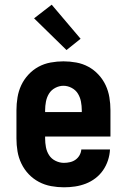

<svg xmlns="http://www.w3.org/2000/svg" viewBox="-20 -789 540 817"><path d="M252 8Q225 8 197.5 3Q170 -2 145.5 -15Q121 -28 102 -48Q83 -68 71 -93Q59 -118 54.5 -145Q50 -172 50 -200V-320Q50 -347 54.5 -374.5Q59 -402 70.5 -426.5Q82 -451 101 -471.5Q120 -492 144 -505Q168 -518 195.5 -523Q223 -528 250 -528Q277 -528 304.5 -523Q332 -518 356 -505Q380 -492 399 -471.5Q418 -451 429.5 -426.5Q441 -402 445.5 -374.5Q450 -347 450 -320V-208H172V-200Q172 -181 175.5 -162.5Q179 -144 189 -128.5Q199 -113 216.5 -104.5Q234 -96 252 -96Q265 -96 278 -99Q291 -102 301.5 -109.5Q312 -117 318.5 -128.5Q325 -140 326 -153H448Q447 -130 439.5 -107Q432 -84 418.5 -64.5Q405 -45 386 -30.5Q367 -16 345 -7.5Q323 1 299.5 4.5Q276 8 252 8ZM172 -312H328V-320Q328 -338 324.5 -356.5Q321 -375 311.5 -390.5Q302 -406 285 -415Q268 -424 250 -424Q232 -424 215 -415Q198 -406 188.5 -390.5Q179 -375 175.5 -356.5Q172 -338 172 -320ZM263 -576 125 -711 200 -769 323 -624Z"/></svg>

Font: Iosevka SS18 Extrabold
Style: Regular
Weight: 800
Monospace: yes
Designer: Belleve Invis
Foundry: Belleve Invis
Version: Version 25.1.1; ttfautohint (v1.8.4)